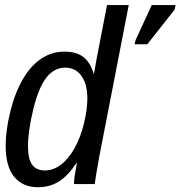

<svg xmlns="http://www.w3.org/2000/svg" viewBox="-20 -745 730 777"><path d="M289.1 -85Q255.4 -33.7 218.3 -10.5Q181.2 12.7 133.8 12.7Q72.3 12.7 37.6 -29.3Q2.9 -71.3 2.9 -155.3Q2.9 -216.8 21.5 -292.5Q40 -368.2 71.8 -423.3Q103.5 -478.5 146.5 -507.3Q189.5 -536.1 240.2 -536.1Q288.1 -536.1 316.4 -515.1Q344.7 -494.1 359.4 -446.3H360.4L370.6 -504.9L413.1 -724.6H501L381.3 -108.9Q365.7 -21.5 363.3 0H279.3V-2Q279.3 -22.9 291 -85ZM93.3 -152.8Q93.3 -102.1 110.1 -78.6Q127 -55.2 162.1 -55.2Q195.3 -55.2 226.3 -78.4Q257.3 -101.6 281.7 -145.3Q306.2 -189 319.8 -245.6Q333.5 -302.2 333.5 -346.2Q333.5 -404.3 309.8 -437.7Q286.1 -471.2 243.7 -471.2Q198.7 -471.2 167.2 -430.4Q135.7 -389.6 114.5 -301.8Q93.3 -213.9 93.3 -152.8ZM524.9 -565.9 528.3 -582 594.2 -724.6H690.4L687 -706.5L576.2 -565.9Z"/></svg>

Font: Liberation Mono
Style: Italic
Weight: 400
Italic angle: -12°
Monospace: yes
Designer: Steve Matteson
Foundry: Ascender Corporation
Version: Version 2.1.5